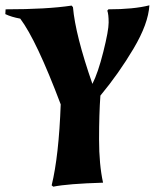

<svg xmlns="http://www.w3.org/2000/svg" viewBox="-34 -686 581 721"><path d="M369 -646 373 -651Q468 -651 527 -666Q523 -597 467.5 -503.5Q412 -410 343 -327Q338 -258 338 -163Q338 -68 353 0Q220 4 166 15L160 10Q187 -101 194 -294Q103 -535 42 -616Q9 -622 -14 -633L-13 -651Q142 -651 235 -665L240 -659Q249 -555 313 -371Q334 -412 354 -491.5Q374 -571 374 -601.5Q374 -632 369 -646Z"/></svg>

Font: Almendra
Style: Bold Italic
Weight: 700
Italic angle: -12°
Designer: Ana Sanfelippo
Foundry: Ana Sanfelippo
Version: Version 1.004